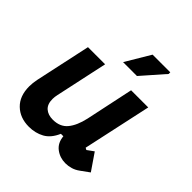

<svg xmlns="http://www.w3.org/2000/svg" viewBox="-193 -845 998 998"><g transform="rotate(45 306.0 -346.0)"><path d="M223 -496 161 -208Q157 -191 157 -175Q157 -137 178 -118.5Q199 -100 234 -100Q287 -100 315.5 -134.5Q344 -169 358 -232L414 -496H540L458 -118L469 -112L505 -138L568 -46L521 -12Q502 2 481.5 8Q461 14 441 14Q400 14 369 -9.5Q338 -33 334 -78H316Q294 -27 256.5 -6.5Q219 14 172 14Q107 14 66 -25.5Q25 -65 25 -136Q25 -161 31 -190L97 -496ZM492 -694 383 -570H281L362 -706H492Z"/></g></svg>

Font: Space Mono
Style: Bold Italic
Weight: 700
Italic angle: -12°
Monospace: yes
Designer: Colophon Foundry / Benjamin Critton
Foundry: Colophon Foundry
Version: Version 1.000;PS 1.000;hotconv 1.0.81;makeotf.lib2.5.63406